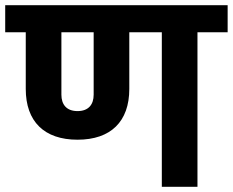

<svg xmlns="http://www.w3.org/2000/svg" viewBox="-40 -718 895 738"><path d="M258 -181C386 -181 457 -251 457 -376V-594H582V0H719V-594H835V-698H-20V-594H59V-376C59 -251 130 -181 258 -181ZM196 -354V-594H320V-354C320 -317 301 -291 258 -291C215 -291 196 -317 196 -354Z"/></svg>

Font: IBM Plex Devanagari
Style: Bold
Weight: 700
Designer: Mike Abbink, Paul van der Laan, Pieter van Rosmalen, Erin McLaughlin
Foundry: Bold Monday
Version: Version 1.0